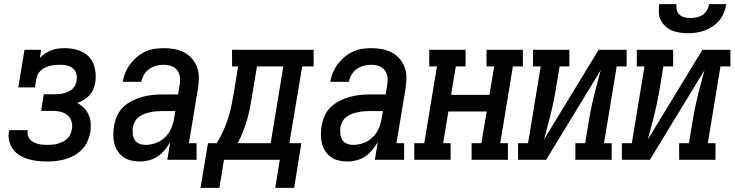

<svg xmlns="http://www.w3.org/2000/svg" viewBox="-20 -770 3540 925"><path d="M208 8Q184 8 161 5.5Q138 3 116 -3.5Q94 -10 75 -21.5Q56 -33 43 -50.5Q30 -68 24.5 -90.5Q19 -113 23 -136Q23 -138 23.5 -139.5Q24 -141 24 -143H114Q114 -142 113.5 -141Q113 -140 113 -140Q111 -128 114.5 -117Q118 -106 125 -98Q132 -90 142 -85Q152 -80 162.5 -77Q173 -74 184.5 -73Q196 -72 208 -72Q220 -72 232.5 -73Q245 -74 257 -77.5Q269 -81 281 -86.5Q293 -92 303 -101Q313 -110 318.5 -122Q324 -134 326 -146Q330 -166 324.5 -184.5Q319 -203 305 -215Q291 -227 271.5 -231.5Q252 -236 233 -236H178L191 -316H246Q257 -316 267.5 -317Q278 -318 289 -321Q300 -324 310.5 -329Q321 -334 329.5 -342Q338 -350 343 -360.5Q348 -371 349 -382Q352 -399 347.5 -415Q343 -431 331 -441Q319 -451 302.5 -454.5Q286 -458 269 -458Q252 -458 234.5 -455.5Q217 -453 200.5 -446Q184 -439 171.5 -425Q159 -411 156 -394L148 -349H68L98 -530H178L172 -491Q183 -503 197.5 -512.5Q212 -522 228 -528Q244 -534 260 -536Q276 -538 292 -538Q325 -538 357 -528Q389 -518 410 -495Q431 -472 437.5 -439Q444 -406 439 -373Q436 -356 429.5 -340Q423 -324 411 -311Q399 -298 384 -289Q369 -280 352 -274Q371 -264 385 -249.5Q399 -235 407.5 -216Q416 -197 417 -175.5Q418 -154 415 -132Q411 -110 401.5 -89Q392 -68 375.5 -50.5Q359 -33 338.5 -21.5Q318 -10 296 -3.5Q274 3 251.5 5.5Q229 8 208 8Z M656 8H655Q655 8 655 8Q655 8 655 8Q634 8 613 3.5Q592 -1 575.5 -12.5Q559 -24 548 -40.5Q537 -57 531.5 -77Q526 -97 526 -118.5Q526 -140 529 -161Q533 -186 543.5 -210.5Q554 -235 573 -253.5Q592 -272 616 -284Q640 -296 665 -303Q690 -310 714.5 -312.5Q739 -315 764 -315H838L845 -358Q849 -377 847 -396.5Q845 -416 834.5 -430.5Q824 -445 806 -451.5Q788 -458 768 -458Q751 -458 733 -453.5Q715 -449 699.5 -438Q684 -427 674 -410.5Q664 -394 661 -376H571Q575 -399 584 -420.5Q593 -442 607 -461Q621 -480 639.5 -495.5Q658 -511 679.5 -521Q701 -531 723.5 -534.5Q746 -538 768 -538Q795 -538 820 -533.5Q845 -529 867 -517.5Q889 -506 905 -487.5Q921 -469 929.5 -446Q938 -423 938 -397Q938 -371 934 -345L890 -80H927V0H786L800 -86Q789 -66 774 -48Q759 -30 740 -17Q721 -4 699 2Q677 8 656 8ZM681 -72Q706 -72 731 -81Q756 -90 775.5 -109Q795 -128 805 -152Q815 -176 819 -201L825 -235H764Q750 -235 735.5 -234Q721 -233 706.5 -230Q692 -227 677.5 -222Q663 -217 650.5 -208Q638 -199 630.5 -185.5Q623 -172 620 -158Q618 -142 619.5 -126Q621 -110 628.5 -97Q636 -84 650.5 -78Q665 -72 681 -72Z M1306 135 1328 0H1059L1037 135H946L982 -80H1024Q1042 -109 1056 -140.5Q1070 -172 1080 -203Q1090 -234 1096 -266.5Q1102 -299 1108 -331L1127 -450H1098V-530H1491V-450H1436L1374 -80H1432L1397 135ZM1125 -80H1284L1345 -450H1218L1196 -318Q1191 -288 1185.5 -257.5Q1180 -227 1171.5 -197Q1163 -167 1151.5 -137.5Q1140 -108 1125 -80Z M1656 8H1655Q1655 8 1655 8Q1655 8 1655 8Q1634 8 1613 3.5Q1592 -1 1575.5 -12.5Q1559 -24 1548 -40.5Q1537 -57 1531.5 -77Q1526 -97 1526 -118.5Q1526 -140 1529 -161Q1533 -186 1543.5 -210.5Q1554 -235 1573 -253.5Q1592 -272 1616 -284Q1640 -296 1665 -303Q1690 -310 1714.5 -312.5Q1739 -315 1764 -315H1838L1845 -358Q1849 -377 1847 -396.5Q1845 -416 1834.5 -430.5Q1824 -445 1806 -451.5Q1788 -458 1768 -458Q1751 -458 1733 -453.5Q1715 -449 1699.5 -438Q1684 -427 1674 -410.5Q1664 -394 1661 -376H1571Q1575 -399 1584 -420.5Q1593 -442 1607 -461Q1621 -480 1639.5 -495.5Q1658 -511 1679.5 -521Q1701 -531 1723.5 -534.5Q1746 -538 1768 -538Q1795 -538 1820 -533.5Q1845 -529 1867 -517.5Q1889 -506 1905 -487.5Q1921 -469 1929.5 -446Q1938 -423 1938 -397Q1938 -371 1934 -345L1890 -80H1927V0H1786L1800 -86Q1789 -66 1774 -48Q1759 -30 1740 -17Q1721 -4 1699 2Q1677 8 1656 8ZM1681 -72Q1706 -72 1731 -81Q1756 -90 1775.5 -109Q1795 -128 1805 -152Q1815 -176 1819 -201L1825 -235H1764Q1750 -235 1735.5 -234Q1721 -233 1706.5 -230Q1692 -227 1677.5 -222Q1663 -217 1650.5 -208Q1638 -199 1630.5 -185.5Q1623 -172 1620 -158Q1618 -142 1619.5 -126Q1621 -110 1628.5 -97Q1636 -84 1650.5 -78Q1665 -72 1681 -72Z M1976 0V-80H2024L2085 -450H2048V-530H2223V-450H2176L2153 -313H2338L2361 -450H2324V-530H2499V-450H2451L2390 -80H2427V0H2252V-80H2299L2325 -233H2140L2115 -80H2151V0Z M2476 0V-80H2524L2585 -450H2548V-530H2723V-450H2676L2654 -318Q2649 -290 2643 -262.5Q2637 -235 2630 -207.5Q2623 -180 2615.5 -152.5Q2608 -125 2601 -98L2864 -530H2999V-450H2951L2890 -80H2927V0H2752V-80H2799L2821 -212Q2826 -240 2832 -267.5Q2838 -295 2845 -322.5Q2852 -350 2859.5 -377.5Q2867 -405 2874 -432L2611 0Z M2976 0V-80H3024L3085 -450H3048V-530H3223V-450H3176L3154 -318Q3149 -290 3143 -262.5Q3137 -235 3130 -207.5Q3123 -180 3115.5 -152.5Q3108 -125 3101 -98L3364 -530H3499V-450H3451L3390 -80H3427V0H3252V-80H3299L3321 -212Q3326 -240 3332 -267.5Q3338 -295 3345 -322.5Q3352 -350 3359.5 -377.5Q3367 -405 3374 -432L3111 0ZM3295 -610Q3275 -610 3255 -613Q3235 -616 3217.5 -623Q3200 -630 3186 -643Q3172 -656 3163.5 -673Q3155 -690 3154 -710Q3153 -730 3156 -750H3239Q3237 -736 3240.5 -722Q3244 -708 3254 -699Q3264 -690 3278 -686.5Q3292 -683 3307 -683Q3322 -683 3337 -686.5Q3352 -690 3365 -698.5Q3378 -707 3386 -721Q3394 -735 3396 -750H3479Q3476 -729 3468 -709.5Q3460 -690 3446.5 -673Q3433 -656 3414.5 -643.5Q3396 -631 3376 -623.5Q3356 -616 3335.5 -613Q3315 -610 3295 -610Z"/></svg>

Font: Iosevka Slab Medium Oblique
Style: Regular
Weight: 500
Italic angle: -9°
Monospace: yes
Designer: Belleve Invis
Foundry: Belleve Invis
Version: Version 11.1.1; ttfautohint (v1.8.3)